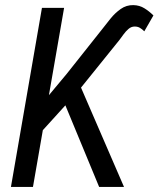

<svg xmlns="http://www.w3.org/2000/svg" viewBox="-20 -742 629 762"><path d="M234.4 -710.9 110.8 0H23.4L146.5 -710.9ZM373.5 0 228 -351.6 289.6 -421.9 472.2 0ZM385.3 -626Q400.4 -645.5 418.5 -668Q436.5 -690.4 459 -706.3Q481.4 -722.2 509.3 -721.7Q533.7 -721.2 553 -709.2Q572.3 -697.3 588.9 -680.7L552.7 -617.7Q544.4 -626 535.6 -631.3Q526.9 -636.7 514.6 -636.7Q501 -636.7 490 -627.2Q479 -617.7 470 -605.2Q460.9 -592.8 454.1 -583.5L287.6 -377L114.3 -186L116.7 -295.4L244.6 -448.7Z"/></svg>

Font: Roboto Condensed
Style: Italic
Weight: 400
Italic angle: -12°
Designer: Christian Robertson
Foundry: Google
Version: Version 3.0